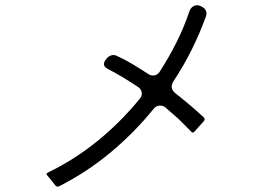

<svg xmlns="http://www.w3.org/2000/svg" viewBox="-20 -730 1040 722"><path d="M188 -33 165 -62Q165 -62 163 -64L158 -70Q151 -77 160 -81Q261 -130 347.5 -200.5Q434 -271 505 -358Q515 -369 513 -382Q511 -395 499 -403Q472 -421 444 -438Q416 -455 387 -470Q360 -483 378 -506L382 -511Q389 -519 399 -522Q409 -525 419 -520Q450 -506 479 -488.5Q508 -471 537 -452Q546 -446 556 -446Q571 -446 581 -461Q615 -514 643.5 -570.5Q672 -627 692 -687Q697 -701 708 -707Q719 -713 733 -708L734 -707Q748 -702 753.5 -691.5Q759 -681 754 -667Q731 -604 701 -543.5Q671 -483 632 -424Q616 -398 640 -379Q668 -357 694 -335Q720 -313 746 -289Q753 -281 746 -274L712 -236Q705 -227 698 -236Q688 -247 675.5 -259Q663 -271 649 -285Q638 -295 626.5 -304.5Q615 -314 603 -325Q594 -333 582 -333Q567 -333 557 -320Q485 -231 395.5 -156.5Q306 -82 203 -30Q194 -25 188 -33Z"/></svg>

Font: Higure Gothic
Style: Regular
Weight: 400
Designer: Yoshimichi Ohira
Foundry: Positype
Version: Version 1.000